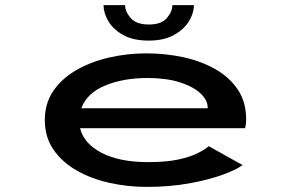

<svg xmlns="http://www.w3.org/2000/svg" viewBox="-20 -721 1140 752"><path d="M555 11Q480.5 11 409.2 -4.8Q338 -20.5 280.8 -53Q223.5 -85.5 189.5 -134.8Q155.5 -184 155.5 -251Q155.5 -316.5 189.2 -365.5Q223 -414.5 280 -447Q337 -479.5 408 -495.8Q479 -512 553 -512Q628.5 -512 698.5 -496.8Q768.5 -481.5 824 -449.8Q879.5 -418 911.8 -369.5Q944 -321 944 -255Q944 -242.5 942.8 -233.2Q941.5 -224 940 -219H293.5Q308 -159 377.8 -122.5Q447.5 -86 561 -86Q632 -86 679.5 -96.5Q727 -107 755.2 -121.5Q783.5 -136 797.5 -148.5L930 -74.5Q908.5 -57.5 854.5 -37.5Q800.5 -17.5 723.2 -3.2Q646 11 555 11ZM557.5 -415.5Q463 -415.5 391.8 -386Q320.5 -356.5 298.5 -297H793.5V-299Q793.5 -329 765 -355.5Q736.5 -382 683.8 -398.8Q631 -415.5 557.5 -415.5ZM562 -562Q502 -562 462.8 -583.8Q423.5 -605.5 404.5 -637.8Q385.5 -670 385.5 -701H470Q470 -675.5 492 -650.2Q514 -625 563 -625Q612 -625 633.5 -650.2Q655 -675.5 655 -701H739.5Q739.5 -670 720 -637.8Q700.5 -605.5 661 -583.8Q621.5 -562 562 -562Z"/></svg>

Font: Trispace Expanded Medium
Style: Regular
Weight: 500
Width: 7
Designer: Tyler Finck
Foundry: Etcetera Type Company
Version: Version 1.210; ttfautohint (v1.8.3)